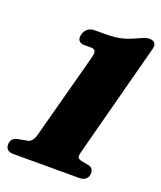

<svg xmlns="http://www.w3.org/2000/svg" viewBox="-143 -799 743 884"><g transform="rotate(20 228.5 -356.5)"><path d="M165 -583Q145 -583 137.2 -593.2Q129.5 -603.5 133 -620Q136 -638 149.2 -650.8Q162.5 -663.5 188.5 -663.5H235Q290.5 -663.5 323.2 -673Q356 -682.5 391 -699.5Q405.5 -706 415.8 -709.5Q426 -713 435 -713Q476 -713 465 -672.5L318.5 -116.5Q313.5 -99.5 315.5 -90.2Q317.5 -81 332.5 -77.5L372 -70Q395 -63.5 395 -39.5Q395 -20.5 383 -10.2Q371 0 351 0H27.5Q-9.5 0 -9.5 -34Q-9.5 -64 23 -71.5L70 -80Q93 -85 102.5 -118.5L215 -538.5Q222 -564.5 217.5 -573.8Q213 -583 196.5 -583Z"/></g></svg>

Font: Fraunces 72pt Soft Black
Style: Italic
Weight: 900
Italic angle: -16°
Version: Version 1.000;[b76b70a41]